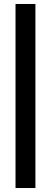

<svg xmlns="http://www.w3.org/2000/svg" viewBox="-20 -757 246 965"><path d="M58 188V-737H158V188Z"/></svg>

Font: Piazzolla Black
Style: Italic
Weight: 900
Italic angle: -11.3°
Designer: Juan Pablo del Peral
Foundry: Huerta Tipografica
Version: Version 1.330